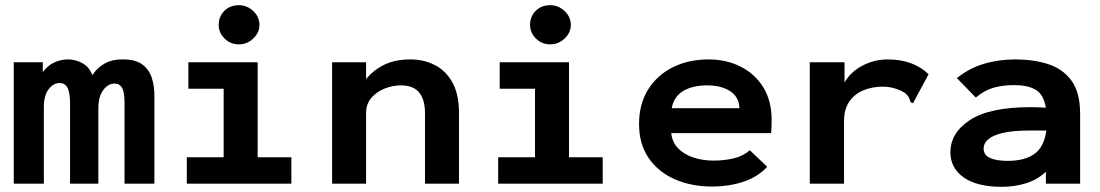

<svg xmlns="http://www.w3.org/2000/svg" viewBox="-20 -708 4240 740"><path d="M33 0V-468H145V-430Q163 -455 188.5 -467Q214 -479 241 -479Q272 -479 298.5 -464Q325 -449 336 -418Q354 -447 384 -463.5Q414 -480 454 -479Q502 -479 528 -460Q554 -441 565 -408Q576 -375 575 -334V0H460V-310Q460 -353 450.5 -369.5Q441 -386 422 -386Q397 -386 378 -361Q359 -336 359 -290V0H250V-307Q250 -352 240 -370Q230 -388 209 -388Q186 -388 167.5 -364Q149 -340 149 -296V0Z M700 0V-102H842V-366H706V-468H973V-102H1103V0ZM901 -537Q868 -537 845.5 -559.5Q823 -582 823 -612Q823 -645 845 -666.5Q867 -688 901 -688Q932 -688 956 -665.5Q980 -643 980 -612Q980 -582 956 -559.5Q932 -537 901 -537Z M1260 0V-468H1391V-403Q1419 -438 1461 -458.5Q1503 -479 1562 -479Q1613 -479 1655.5 -457.5Q1698 -436 1723.5 -390.5Q1749 -345 1749 -274V0H1618V-272Q1618 -324 1595.5 -351.5Q1573 -379 1526 -379Q1493 -379 1462 -366.5Q1431 -354 1411 -330.5Q1391 -307 1391 -273V0Z M1900 0V-102H2042V-366H1906V-468H2173V-102H2303V0ZM2101 -537Q2068 -537 2045.5 -559.5Q2023 -582 2023 -612Q2023 -645 2045 -666.5Q2067 -688 2101 -688Q2132 -688 2156 -665.5Q2180 -643 2180 -612Q2180 -582 2156 -559.5Q2132 -537 2101 -537Z M2726 11Q2645 11 2581 -17Q2517 -45 2480 -99Q2443 -153 2443 -230Q2443 -307 2478 -363Q2513 -419 2573.5 -449Q2634 -479 2711 -479Q2779 -479 2834 -451.5Q2889 -424 2921.5 -372Q2954 -320 2954 -245Q2954 -234 2953.5 -220Q2953 -206 2952 -195H2567Q2571 -159 2594.5 -135.5Q2618 -112 2653.5 -100.5Q2689 -89 2731 -89Q2770 -89 2807 -97.5Q2844 -106 2870 -129L2937 -65Q2899 -25 2843.5 -7Q2788 11 2726 11ZM2569 -291H2830Q2828 -335 2793.5 -357Q2759 -379 2705 -379Q2650 -379 2613.5 -357.5Q2577 -336 2569 -291Z M3101 -468H3235V-390Q3258 -431 3304 -455Q3350 -479 3401 -479Q3500 -479 3559 -422L3503 -318L3499 -310L3490 -314Q3487 -322 3484 -330Q3481 -338 3469 -349Q3450 -361 3428 -367.5Q3406 -374 3382 -374Q3343 -374 3309 -360.5Q3275 -347 3254 -317.5Q3233 -288 3233 -240V0H3101Z M3840 12Q3746 12 3694.5 -24Q3643 -60 3643 -121Q3643 -196 3718.5 -245.5Q3794 -295 3953 -295Q3964 -295 3979 -294.5Q3994 -294 4011 -293Q4002 -345 3971 -362.5Q3940 -380 3889 -380Q3845 -380 3809.5 -370Q3774 -360 3741 -332L3668 -407Q3715 -445 3772 -462Q3829 -479 3894 -479Q3963 -479 4019.5 -461Q4076 -443 4109.5 -397.5Q4143 -352 4143 -269V0H4011V-46Q3978 -15 3934 -1.5Q3890 12 3840 12ZM3771 -136Q3771 -110 3796 -99Q3821 -88 3864 -88Q3929 -88 3966.5 -114.5Q4004 -141 4013 -205Q3996 -205 3980 -205Q3964 -205 3952 -205Q3884 -205 3844.5 -195.5Q3805 -186 3788 -170.5Q3771 -155 3771 -136Z"/></svg>

Font: Inconsolata Expanded ExtraBold
Style: Regular
Weight: 800
Width: 7
Monospace: yes
Designer: Raph Levien, Cyreal, Brenton Simpson
Foundry: Raph Levien, Cyreal, Google
Version: Version 3.001; ttfautohint (v1.8.2.53-6de2)